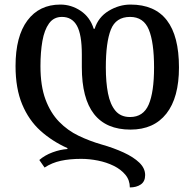

<svg xmlns="http://www.w3.org/2000/svg" viewBox="-20 -568 851 840"><path d="M551 -1Q338 -1 338 -274V-330Q338 -417 316.5 -455.5Q295 -494 251 -494Q215 -494 194.5 -465.5Q174 -437 165.5 -388.5Q157 -340 157 -279Q157 -192 179 -133Q201 -74 238.5 -35.5Q276 3 324 26Q372 49 424 64Q477 79 520.5 99Q564 119 589.5 143.5Q615 168 615 198Q615 226 596 239Q577 252 548 252Q548 220 528.5 196.5Q509 173 477.5 157.5Q446 142 408.5 134.5Q371 127 335 127Q285 127 246 135.5Q207 144 175 165L152 132Q176 111 210 98.5Q244 86 275 84V80Q208 50 157 4Q106 -42 77 -111.5Q48 -181 48 -279Q48 -409 100 -478.5Q152 -548 244 -548Q292 -548 333 -520.5Q374 -493 390 -442H394Q410 -493 455.5 -520.5Q501 -548 551 -548Q763 -548 763 -273Q763 -141 708 -71Q653 -1 551 -1ZM549 -494Q487 -494 465 -438.5Q443 -383 443 -273Q443 -208 452.5 -159.5Q462 -111 485 -83.5Q508 -56 549 -56Q607 -56 630.5 -110.5Q654 -165 654 -273Q654 -383 631 -438.5Q608 -494 549 -494Z"/></svg>

Font: Noto Serif Georgian SemiCondensed Medium
Style: Regular
Weight: 500
Width: 4
Designer: Monotype Design Team, Akaki Razmadze
Foundry: Google LLC
Version: Version 2.003; ttfautohint (v1.8.4.7-5d5b)